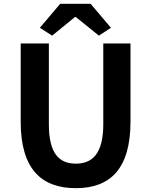

<svg xmlns="http://www.w3.org/2000/svg" viewBox="-20 -968 788 1002"><path d="M376 14C556 14 661 -88 661 -333V-741H519V-320C519 -166 462 -114 376 -114C289 -114 235 -166 235 -320V-741H88V-333C88 -88 194 14 376 14ZM252 -782 371 -879H376L496 -782L559 -823L453 -948H294L188 -823Z"/></svg>

Font: Noto Sans CJK SC
Style: Bold
Weight: 700
Designer: Ryoko NISHIZUKA 西塚涼子 (kana, bopomofo & ideographs); Paul D. Hunt (Latin, Greek & Cyrillic); Sandoll Communications 산돌커뮤니
Foundry: Adobe
Version: Version 2.004;hotconv 1.0.118;makeotfexe 2.5.65603